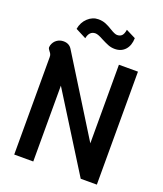

<svg xmlns="http://www.w3.org/2000/svg" viewBox="-162 -1013 947 1118"><g transform="rotate(20 311.5 -454.0)"><path d="M61 -604Q61 -615 57.5 -622Q54 -629 48 -636Q38 -648 38 -657Q38 -659 40 -669Q47 -692 65 -705Q83 -718 106 -718Q141 -718 158 -691L455 -213V-700H573V0H473L179 -470V0H61ZM152 -812Q159 -854 188 -881Q217 -908 253 -908Q278 -908 298 -900Q318 -892 342 -877Q371 -859 385 -859Q404 -859 414.5 -870Q425 -881 429 -907L489 -877Q488 -831 464 -804.5Q440 -778 400 -778Q378 -778 359 -785.5Q340 -793 315 -806Q281 -825 265 -825Q227 -825 218 -778Z"/></g></svg>

Font: Niramit SemiBold
Style: Regular
Weight: 600
Designer: Katatrad Aksorn Co.,Ltd.
Foundry: Cadson Demak Co.,Ltd.
Version: Version 1.001; ttfautohint (v1.6)